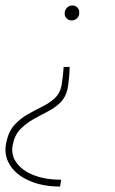

<svg xmlns="http://www.w3.org/2000/svg" viewBox="-36 -487 422 703"><path d="M219 -242Q219 -224 216.5 -199.5Q214 -175 211 -160Q204 -130 184.5 -111Q165 -92 138.5 -78.5Q112 -65 85.5 -50Q59 -35 38.5 -14Q18 7 11 42Q3 78 23.5 107.5Q44 137 86.5 154Q129 171 188 171L184 196Q119 196 70.5 174.5Q22 153 -0.5 116Q-23 79 -13 35Q-5 -5 16 -28.5Q37 -52 64 -67.5Q91 -83 117.5 -96Q144 -109 163.5 -126.5Q183 -144 189 -172Q191 -184 193.5 -203.5Q196 -223 197 -242ZM229 -467Q237 -467 243 -463Q249 -459 252 -453Q255 -447 254 -438Q254 -428 246 -420Q238 -412 226 -412Q219 -412 212.5 -416Q206 -420 203 -426.5Q200 -433 201 -441Q202 -452 210 -459.5Q218 -467 229 -467Z"/></svg>

Font: Ysabeau Office Thin
Style: Italic
Weight: 250
Italic angle: -12°
Designer: Christian Thalmann (Catharsis Fonts)
Version: Version 2.001;gftools[0.9.30]; featfreeze: tnum,lnum,ss02